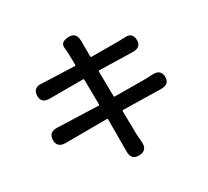

<svg xmlns="http://www.w3.org/2000/svg" viewBox="-138 -963 1276 1176"><g transform="rotate(-20 500.0 -374.5)"><path d="M580 40Q523 52 513 -8L474 -233Q473 -238 468 -237L181 -185Q121 -175 113 -229Q104 -283 164 -291L449 -331Q454 -332 453 -337L420 -511Q419 -516 414 -515L182 -474Q122 -463 115 -518Q108 -573 169 -578Q189 -580 218 -584L395 -609Q400 -610 399 -615L386 -682Q380 -710 372 -738Q362 -776 417 -789Q472 -801 483 -741L503 -631Q504 -626 509 -627L688 -658Q717 -663 745 -670Q796 -681 806 -629Q816 -577 756 -568L525 -533Q520 -532 521 -527L554 -354Q555 -349 560 -350L760 -384Q789 -389 817 -396L822 -397Q881 -411 892 -358Q902 -306 842 -296L579 -255Q574 -254 575 -249L606 -90Q612 -62 620 -34Q637 27 580 40Z"/></g></svg>

Font: Resource Han Rounded JP Medium
Style: Regular
Weight: 500
Designer: Cyano Hao (round all glyphs); Ryoko NISHIZUKA 西塚涼子 (kana, bopomofo & ideographs); Paul D. Hunt (Latin, Greek & Cyrillic)
Foundry: Cyano Hao
Version: 0.990